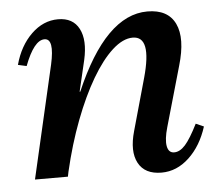

<svg xmlns="http://www.w3.org/2000/svg" viewBox="-43 -543 697 604"><g transform="rotate(-5 306.0 -241.5)"><path d="M45 0 127 -356Q145 -437 113 -437Q80 -437 50 -358L23 -364Q39 -423 76.5 -459.5Q114 -496 161 -496Q208 -496 227 -459.5Q246 -423 232 -361L209 -263H211Q311 -496 443 -496Q508 -496 530.5 -449Q553 -402 528 -317L474 -128Q463 -90 467 -68.5Q471 -47 489 -47Q507 -47 524 -66Q541 -85 564 -131L589 -120Q570 -60 531 -23.5Q492 13 444 13Q391 13 371 -24.5Q351 -62 369 -125L415 -289Q451 -418 390 -418Q359 -418 325.5 -387.5Q292 -357 260 -302.5Q228 -248 200 -174.5Q172 -101 152 -15L149 0Z"/></g></svg>

Font: Platypi
Style: Italic
Weight: 400
Italic angle: -13°
Designer: David Sargent
Foundry: Bolt Cutter Type
Version: Version 1.200; ttfautohint (v1.8.4.7-5d5b)